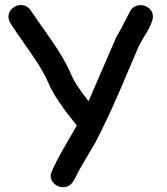

<svg xmlns="http://www.w3.org/2000/svg" viewBox="-20 -763 675 776"><path d="M572.3 -630.9Q560.5 -613.3 541 -576.7L457 -379.9Q408.2 -269 365.2 -186.5L304.2 -83L278.3 -33.2Q262.2 -6.3 234.9 -6.3Q215.8 -6.3 200.2 -19.8Q184.6 -33.2 184.6 -53.2Q184.6 -68.8 230.5 -151.9L290.5 -255.9Q203.1 -362.8 177.2 -424.3Q155.3 -476.6 104 -549.8Q33.7 -649.4 21.5 -670.4Q14.2 -683.1 14.2 -695.3Q14.2 -715.3 29.5 -729Q44.9 -742.7 64.5 -742.7Q88.4 -742.7 104.5 -720.7L143.6 -663.6Q195.3 -590.8 211.9 -564.5Q248.5 -507.8 269 -459Q285.2 -420.4 337.9 -354L449.7 -612.3Q468.8 -644 502.4 -710.9Q516.1 -742.2 547.9 -742.2Q567.4 -742.2 582.8 -729.2Q598.1 -716.3 598.1 -695.8Q598.1 -674.8 572.3 -630.9Z"/></svg>

Font: TUNJUNG BIRU
Style: Regular
Weight: 400
Designer: R.S. Wihananto
Foundry: R.S. Wihananto
Version: Version 2.0.1